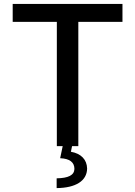

<svg xmlns="http://www.w3.org/2000/svg" viewBox="-20 -748 692 983"><path d="M45 -636H271V0H301L288 62C337 64 361 83 361 117C360 149 330 164 270 165V215C368 214 425 178 426 115C425 69 395 38 343 29L349 0H381V-636H607V-728H45Z"/></svg>

Font: Wafeq Medium
Style: Regular
Weight: 500
Designer: Rasmus Andersson & Azza Alameddine
Foundry: Google & TypeTogether
Version: Version 3.000;January 28, 2025;FontCreator 15.0.0.3014 64-bi